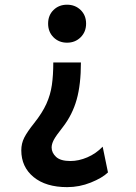

<svg xmlns="http://www.w3.org/2000/svg" viewBox="-20 -562 566 797"><path d="M201.2 -302.7H315.9Q315.9 -211.4 298.3 -148.9Q280.8 -86.4 241.7 -35.6Q211.9 2 203.1 19Q194.3 36.1 194.3 50.3Q194.3 71.8 212.6 89.1Q231 106.4 272.5 106.4Q306.6 106.4 342.5 91.1Q378.4 75.7 406.2 46.9L428.2 153.8Q404.3 176.8 356.9 195.8Q309.6 214.8 258.8 214.8Q170.4 214.8 119.4 172.9Q68.4 130.9 68.4 62Q68.4 33.7 80.6 9.5Q92.8 -14.6 122.1 -51.3Q155.8 -93.8 172.6 -131.1Q189.5 -168.5 195.3 -209Q201.2 -249.5 201.2 -302.7ZM337.4 -463.9Q337.4 -429.7 314.7 -407.2Q292 -384.8 258.3 -384.8Q224.6 -384.8 202.1 -407.2Q179.7 -429.7 179.7 -463.9Q179.7 -498.5 202.1 -520.5Q224.6 -542.5 258.3 -542.5Q292 -542.5 314.7 -520.5Q337.4 -498.5 337.4 -463.9Z"/></svg>

Font: Kanchenjunga
Style: Bold
Weight: 700
Designer: Becca Hirsbrunner Spalinger
Foundry: SIL International
Version: Version 2.001